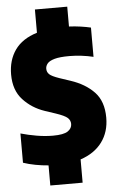

<svg xmlns="http://www.w3.org/2000/svg" viewBox="-63 -903 652 1065"><g transform="rotate(-5 262.5 -370.0)"><path d="M173 120V8Q138 5.5 100.8 -1.5Q63.5 -8.5 33 -19V-182Q74.5 -170 121.5 -162Q168.5 -154 212 -154Q271.5 -154 294.8 -169.8Q318 -185.5 318 -210Q318 -230.5 302.5 -244.5Q287 -258.5 238 -275L178 -295Q107 -319 58.5 -371.8Q10 -424.5 10 -512Q10 -592 50 -648.5Q90 -705 173 -730.5V-860H353V-749.5Q386 -748 417.2 -743.5Q448.5 -739 474 -733V-570Q444 -577.5 408 -581.8Q372 -586 341 -586Q287 -586 258 -577.8Q229 -569.5 218 -556Q207 -542.5 207 -527Q207 -508.5 220 -496Q233 -483.5 275 -469L335 -449Q417 -422 466 -370.5Q515 -319 515 -228Q515 -148.5 473.2 -92Q431.5 -35.5 353 -9.5V120Z"/></g></svg>

Font: Encode Sans Cnd Black
Style: Regular
Weight: 900
Width: 3
Designer: Multiple Designers
Foundry: Impallari Type
Version: Version 3.002; ttfautohint (v1.8.3) -l 8 -r 50 -G 200 -x 14 